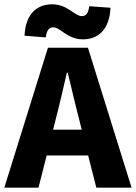

<svg xmlns="http://www.w3.org/2000/svg" viewBox="-28 -873 632 893"><path d="M233 -326C250 -390 267 -467 283 -535H287C304 -467 321 -390 338 -326L352 -270H219ZM-8 0H151L189 -150H382L420 0H584L381 -651H195ZM357 -690C427 -690 481 -733 486 -837L387 -844C383 -808 369 -798 352 -798C320 -798 286 -853 215 -853C145 -853 91 -810 86 -707L185 -699C189 -735 203 -746 220 -746C252 -746 286 -690 357 -690Z"/></svg>

Font: DAIFUKU Sans
Style: Bold
Weight: 700
Designer: Original font ‘Source Han Sans JP’ : Paul D. Hunt
Foundry: Daifuku
Version: Version 1.000